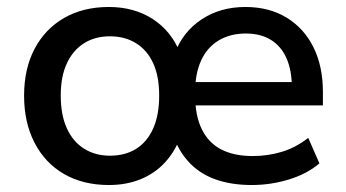

<svg xmlns="http://www.w3.org/2000/svg" viewBox="-20 -521 991 550"><path d="M292 9Q218 9 163.5 -22.5Q109 -54 79 -112Q49 -170 49 -247Q49 -324 79 -381Q109 -438 163.5 -469.5Q218 -501 292 -501Q364 -501 417.5 -466.5Q471 -432 496 -369H481Q504 -430 557.5 -465.5Q611 -501 683 -501Q751 -501 801 -470.5Q851 -440 878 -385.5Q905 -331 905 -257V-219H519V-286H833L816 -271Q816 -319 801 -353.5Q786 -388 756.5 -406.5Q727 -425 684 -425Q640 -425 607 -405.5Q574 -386 556.5 -348.5Q539 -311 539 -258V-248Q539 -189 558.5 -150Q578 -111 614.5 -92.5Q651 -74 704 -74Q747 -74 787 -86Q827 -98 863 -126L895 -53Q860 -23 808 -7Q756 9 701 9Q646 9 602 -5.5Q558 -20 527 -50.5Q496 -81 479 -125H495Q480 -85 451.5 -54.5Q423 -24 382.5 -7.5Q342 9 292 9ZM295 -75Q339 -75 370.5 -95Q402 -115 419 -153.5Q436 -192 436 -247Q436 -302 419 -339.5Q402 -377 370 -397Q338 -417 295 -417Q252 -417 220.5 -397Q189 -377 171.5 -339.5Q154 -302 154 -247Q154 -192 171.5 -153.5Q189 -115 221 -95Q253 -75 295 -75Z"/></svg>

Font: NunitoSans_10ptSemiBold
Style: Regular
Weight: 600
Designer: Vernon Adams
Foundry: Vernon Adams
Version: Version 3.101;gftools[0.9.27]